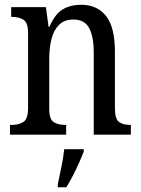

<svg xmlns="http://www.w3.org/2000/svg" viewBox="-20 -566 594 807"><path d="M22 0V-41H30Q59 -41 78.5 -53.5Q98 -66 98 -113V-427Q98 -471 78.5 -483Q59 -495 32 -495H27V-536H173L184 -454H188Q211 -507 243.5 -526.5Q276 -546 321 -546Q388 -546 425.5 -499Q463 -452 463 -349V-113Q463 -66 480 -53.5Q497 -41 526 -41H530V0H374V-346Q374 -411 355 -447.5Q336 -484 288 -484Q250 -484 227.5 -461Q205 -438 196 -400.5Q187 -363 187 -321V-108Q187 -64 206 -52.5Q225 -41 253 -41H258V0ZM223 208Q230 174 238 136Q246 98 250 61H332V71Q324 92 312 119Q300 146 286 173Q272 200 259 221H223Z"/></svg>

Font: Noto Serif Armenian Condensed
Style: Regular
Weight: 400
Width: 3
Designer: Monotype Design Team
Foundry: Monotype Imaging Inc.
Version: Version 2.008; ttfautohint (v1.8.4.7-5d5b)